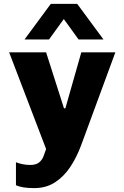

<svg xmlns="http://www.w3.org/2000/svg" viewBox="-20 -780 640 987"><path d="M156 187Q126 187 102.5 183.5Q79 180 62 172V54Q73 59 93.5 63.5Q114 68 134 68Q165 68 180.5 55.5Q196 43 203.5 24Q211 5 217 -14L27 -511H217L309 -223H316L398 -511H573L397 -33Q374 29 341 78.5Q308 128 262.5 157.5Q217 187 156 187ZM106 -577 241 -760H377L512 -577H384L269 -736H347L232 -577Z"/></svg>

Font: Chivo Mono Medium ExtraBold
Style: Regular
Weight: 800
Monospace: yes
Version: Version 1.008